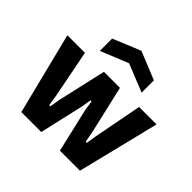

<svg xmlns="http://www.w3.org/2000/svg" viewBox="-191 -995 1193 1193"><g transform="rotate(45 405.0 -398.5)"><path d="M224 -722 406 -797 591 -722V-614L407 -688L224 -614ZM14 -535V-540H167L229 -223L240 -153H250L262 -223L334 -540H475L548 -223L561 -153H571L582 -223L643 -540H795V-535L663 0H487L419 -292L410 -355H400L390 -292L323 0H148Z"/></g></svg>

Font: Encode Sans Narrow
Style: Bold
Weight: 700
Designer: Pablo Impallari, Andres Torresi
Foundry: Pablo Impallari, Andres Torresi
Version: Version 1.000; ttfautohint (v1.00) -l 8 -r 50 -G 200 -x 14 -